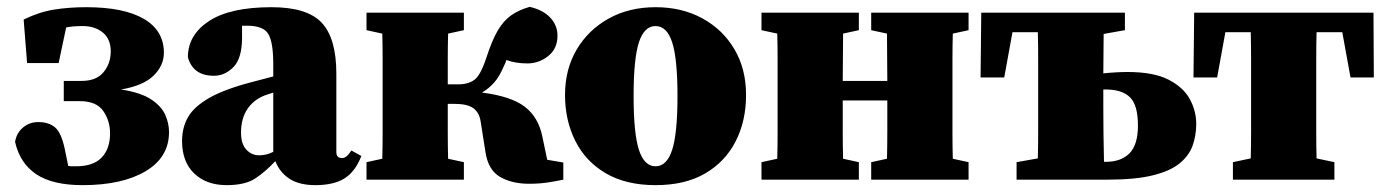

<svg xmlns="http://www.w3.org/2000/svg" viewBox="-20 -524 4049 560"><path d="M221 16Q133 16 85.5 -16Q38 -48 24 -110Q28 -136 47 -152Q66 -168 92 -168Q122 -168 140.5 -152.5Q159 -137 169 -89L179 -40Q185 -39 190.5 -39Q196 -39 202 -39Q252 -39 276.5 -64.5Q301 -90 301 -135Q301 -172 281 -200.5Q261 -229 213 -229H166V-288H218Q261 -288 282 -313.5Q303 -339 303 -374Q303 -410 280 -429Q257 -448 221 -448Q192 -448 173 -444L151 -340H59L49 -467Q94 -489 137.5 -496Q181 -503 232 -503Q341 -503 399.5 -469Q458 -435 458 -370Q458 -333 428 -303.5Q398 -274 333 -263Q391 -254 421 -234Q451 -214 462 -189Q473 -164 473 -139Q473 -65 404.5 -24.5Q336 16 221 16Z M900 16Q853 16 824.5 -2.5Q796 -21 783 -54Q754 -23 724.5 -3.5Q695 16 641 16Q582 16 546.5 -18Q511 -52 511 -113Q511 -152 528.5 -182.5Q546 -213 590.5 -238.5Q635 -264 716 -285Q731 -289 746.5 -293Q762 -297 777 -301V-337Q777 -401 762.5 -425Q748 -449 701 -449Q697 -449 693.5 -449Q690 -449 686 -449V-415Q686 -354 661 -328.5Q636 -303 604 -303Q543 -303 528 -357Q528 -422 589.5 -462.5Q651 -503 772 -503Q876 -503 918.5 -457.5Q961 -412 961 -309V-80Q961 -63 978 -63Q984 -63 990 -67.5Q996 -72 1005 -85L1034 -69Q1016 -23 984.5 -3.5Q953 16 900 16ZM683 -137Q683 -104 698.5 -87.5Q714 -71 736 -71Q757 -71 777 -81V-254Q773 -253 769.5 -251.5Q766 -250 762 -249Q725 -238 704 -209.5Q683 -181 683 -137Z M1396 -80 1382 -169Q1378 -196 1360.5 -208.5Q1343 -221 1307 -221H1286Q1286 -181 1286 -138.5Q1286 -96 1287 -61L1333 -51V0H1049V-51L1095 -61Q1096 -97 1096 -138Q1096 -179 1096 -210V-277Q1096 -308 1096 -349Q1096 -390 1095 -426L1049 -436V-487H1333V-436L1287 -426Q1286 -392 1286 -352Q1286 -312 1286 -278H1317Q1346 -278 1364 -291.5Q1382 -305 1399 -357Q1415 -406 1431.5 -434.5Q1448 -463 1470.5 -479Q1493 -495 1525 -504Q1564 -495 1585 -472.5Q1606 -450 1606 -420Q1606 -382 1579 -360.5Q1552 -339 1518 -339Q1484 -339 1457 -349Q1456 -345 1454 -340.5Q1452 -336 1450 -332Q1437 -301 1421.5 -283.5Q1406 -266 1386 -254Q1472 -243 1511.5 -212Q1551 -181 1562 -125L1576 -58L1623 -50V0Q1604 4 1579 8Q1554 12 1523 12Q1473 12 1438.5 -8Q1404 -28 1396 -80Z M1892 16Q1806 16 1747 -18.5Q1688 -53 1658 -113Q1628 -173 1628 -247Q1628 -322 1662 -379.5Q1696 -437 1755.5 -470Q1815 -503 1892 -503Q1969 -503 2028.5 -470.5Q2088 -438 2122 -380.5Q2156 -323 2156 -247Q2156 -171 2125.5 -111.5Q2095 -52 2036.5 -18Q1978 16 1892 16ZM1892 -39Q1925 -39 1940.5 -87Q1956 -135 1956 -244Q1956 -353 1940.5 -400.5Q1925 -448 1892 -448Q1859 -448 1843.5 -400.5Q1828 -353 1828 -244Q1828 -135 1843.5 -87Q1859 -39 1892 -39Z M2521 -436V-487H2805V-436L2759 -426Q2758 -390 2758 -349Q2758 -308 2758 -277V-210Q2758 -179 2758 -138Q2758 -97 2759 -61L2805 -51V0H2521V-51L2567 -61Q2568 -97 2568 -141.5Q2568 -186 2568 -231H2438Q2438 -187 2438 -142Q2438 -97 2439 -61L2485 -51V0H2201V-51L2247 -61Q2248 -97 2248 -138Q2248 -179 2248 -210V-277Q2248 -308 2248 -349Q2248 -390 2247 -426L2201 -436V-487H2485V-436L2439 -426Q2439 -393 2438.5 -356Q2438 -319 2438 -288H2568Q2568 -319 2567.5 -356Q2567 -393 2567 -426Z M3198 -210Q3198 -177 3198.5 -133.5Q3199 -90 3200 -52H3205Q3250 -52 3274.5 -77Q3299 -102 3299 -158Q3299 -217 3276 -240Q3253 -263 3205 -263Q3204 -263 3202 -263Q3200 -263 3198 -263ZM2840 -298 2842 -487H3261V-436L3199 -425Q3199 -397 3198.5 -367Q3198 -337 3198 -310Q3217 -312 3235 -313Q3253 -314 3269 -314Q3345 -314 3388.5 -291.5Q3432 -269 3450.5 -234.5Q3469 -200 3469 -163Q3469 -129 3458.5 -99.5Q3448 -70 3420.5 -47.5Q3393 -25 3342 -12.5Q3291 0 3210 0H2945V-51L3007 -62Q3008 -98 3008 -138.5Q3008 -179 3008 -210V-277Q3008 -309 3008 -351Q3008 -393 3007 -430H2933L2909 -298Z M3461 -298 3463 -487H3986L3987 -298H3919L3895 -430H3820Q3819 -393 3819 -351Q3819 -309 3819 -277V-210Q3819 -179 3819 -139Q3819 -99 3820 -62L3872 -51V0H3576V-51L3628 -62Q3629 -99 3629 -139Q3629 -179 3629 -210V-277Q3629 -309 3629 -351Q3629 -393 3628 -430H3554L3530 -298Z"/></svg>

Font: Source Serif 4 Black
Style: Regular
Weight: 900
Designer: Frank Grießhammer
Foundry: Adobe
Version: Version 4.005;hotconv 1.1.0;makeotfexe 2.6.0